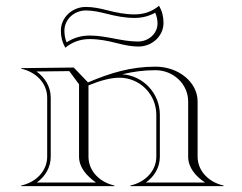

<svg xmlns="http://www.w3.org/2000/svg" viewBox="-20 -631 820 651"><path d="M201.4 -469.2C225.5 -488.8 252.5 -498.5 284.1 -498.5C316.3 -498.5 346.2 -492.3 375.5 -484.9C401.7 -478.2 425 -473.2 449.5 -473.2C496.3 -473.2 534.4 -509.1 534.4 -553.3C534.4 -574.6 529.9 -592.8 519.4 -611.5C495.3 -591.8 468.3 -582.2 436.7 -582.2C404.5 -582.2 374.6 -588.3 345.3 -595.8C319.1 -602.5 295.8 -607.5 271.3 -607.5C224.5 -607.5 186.4 -571.6 186.4 -527.3C186.4 -506.1 190.9 -487.9 201.4 -469.2ZM205.9 -487.4C200.6 -500.2 198.4 -512.5 198.4 -527.3C198.4 -564.4 230.5 -595.5 271.3 -595.5C294.1 -595.5 316.3 -590.8 342.4 -584.2C372 -576.6 403 -570.2 436.7 -570.2C462.3 -570.2 485.9 -576.5 506.3 -588C511.4 -575.7 514.1 -564.5 514.1 -551.2C514.1 -517.5 484.3 -490.2 447.5 -490.2C392.3 -490.2 341.1 -510.5 284.1 -510.5C254.8 -510.5 228.2 -502.2 205.9 -487.4ZM140 -100C140 -51 102 -13 52 -2V0H368V-2C318 -13 280 -51 280 -100V-341.4C313 -355.1 350.7 -367.5 385.1 -367.5C454 -367.5 510 -311.3 510 -242V-100C510 -51 472 -13 422 -2V0H738V-2C688 -13 650 -51 650 -100V-287C650 -352.1 585.9 -405 507 -405C424.4 -405 354.8 -384 278.4 -351.6L230 -402L52 -400V-398C102 -387 140 -349 140 -300ZM248 -345.2V-100C248 -63.9 272.7 -35.3 305.5 -12H104.5C133.6 -32.7 152 -63.3 152 -100V-300C152 -337.4 132 -368.7 103.7 -388.6L214.9 -389.9ZM394.8 -379.2C430.8 -388 467.6 -393 507 -393C568.3 -393 618 -345.5 618 -287V-100C618 -63.4 642 -34.1 675.5 -12H474.5C503.6 -32.7 522 -63.3 522 -100V-242C522 -314.5 465.9 -374 394.8 -379.2Z"/></svg>

Font: Sortefax
Style: Medium
Weight: 500
Designer: gluk
Foundry: gluk
Version: Version 0.261